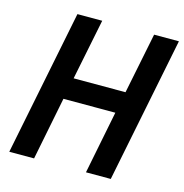

<svg xmlns="http://www.w3.org/2000/svg" viewBox="-104 -794 854 890"><g transform="rotate(15 323.0 -349.0)"><path d="M447 -302H198L138 0H19L159 -698H278L219 -406H468L527 -698H646L506 0H387Z"/></g></svg>

Font: IBM Plex Sans Cond SmBld
Style: Italic
Weight: 600
Width: 3
Italic angle: -11°
Designer: Mike Abbink, Paul van der Laan, Pieter van Rosmalen
Foundry: Bold Monday
Version: Version 1.3